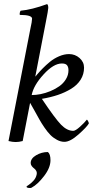

<svg xmlns="http://www.w3.org/2000/svg" viewBox="-20 -689 489 938"><path d="M129.9 107.4Q129.9 85 156.7 69.3Q183.6 53.7 213.9 53.7Q226.6 63.5 226.6 93.8Q226.6 130.4 195.3 171.1Q164.1 211.9 134.8 227.5Q132.8 229.5 127 229.5Q109.4 229.5 109.4 222.7Q109.4 221.2 120.1 214.4Q130.9 207.5 143.3 194.1Q155.8 180.7 159.2 163.1Q161.1 153.3 157 145.8Q152.8 138.2 146.7 133.8Q140.6 129.4 135.3 122.6Q129.9 115.7 129.9 107.4ZM317.4 -424.8Q346.7 -424.8 368.7 -405.5Q390.6 -386.2 390.6 -358.4Q390.6 -326.2 374 -299.8Q357.4 -273.4 327.9 -255.4Q298.3 -237.3 262.9 -225.3Q227.5 -213.4 184.6 -206.1Q249 -109.9 278.3 -79.8Q307.6 -49.8 337.9 -49.8Q348.6 -49.8 370.6 -69.6Q392.6 -89.4 404.3 -104.5Q406.2 -104.5 410.2 -97.2Q414.1 -89.8 414.1 -85.9Q403.8 -67.9 363.3 -32Q322.8 3.9 294.9 3.9Q276.4 3.9 258.3 -5.9Q240.2 -15.6 226.6 -29.3Q212.9 -43 197.5 -65.4Q182.1 -87.9 172.4 -105.5Q162.6 -123 148.4 -148.7Q134.3 -174.3 127 -186.5L90.8 0Q72.8 4.9 56.6 4.9Q41 4.9 21.5 0L127.9 -545.9Q136.7 -585.4 136.7 -597.7Q136.7 -616.2 77.1 -616.2Q75.2 -619.1 76.7 -626.5Q78.1 -633.8 81.1 -636.7Q134.8 -641.6 210 -668.9Q215.8 -665.5 215.8 -650.4Q215.8 -640.6 203.1 -577.1L152.3 -314.5L163.1 -327.1Q173.8 -339.8 189 -355.2Q204.1 -370.6 223.9 -387Q243.7 -403.3 268.8 -414.1Q293.9 -424.8 317.4 -424.8ZM282.2 -378.9Q241.7 -378.9 192.9 -325.4Q144 -272 134.8 -224.6Q155.3 -224.6 178.7 -229.2Q202.1 -233.9 226.3 -243.9Q250.5 -253.9 270 -267.8Q289.6 -281.7 302 -302Q314.5 -322.3 314.5 -345.7Q314.5 -361.3 307.6 -370.1Q300.8 -378.9 282.2 -378.9Z"/></svg>

Font: Amiri
Style: Slanted
Weight: 400
Italic angle: 9°
Designer: Khaled Hosny
Version: Version 000.107